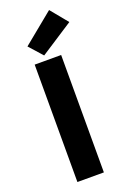

<svg xmlns="http://www.w3.org/2000/svg" viewBox="-169 -948 661 1002"><g transform="rotate(-20 161.5 -447.0)"><path d="M77 0V-652H224V0ZM140 -680 74 -754 245 -894 323 -799Z"/></g></svg>

Font: TT Toshiba Sans
Style: Bold
Weight: 700
Designer: Paul D. Hunt
Foundry: Toshiba Corporation
Version: Version 2.020;PS 2.000;hotconv 1.0.86;makeotf.lib2.5.63406